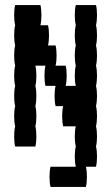

<svg xmlns="http://www.w3.org/2000/svg" viewBox="-20 -580 440 760"><path d="M364 -440Q364 -417 360 -400Q364 -384 364 -360Q364 -337 360 -320Q364 -304 364 -280Q364 -257 360 -240Q364 -224 364 -200Q364 -177 360 -160Q364 -144 364 -120Q364 -97 360 -80Q364 -64 364 -40Q364 -17 360 0Q364 16 364 40Q364 63 360 80H320Q324 96 324 120Q324 143 320 160H180Q176 143 176 120Q176 96 180 80H280Q276 63 276 40Q276 16 280 0Q276 -17 276 -40Q276 -64 280 -80H230Q226 -97 226 -120Q226 -144 230 -160H200Q196 -177 196 -200Q196 -224 200 -240H160Q156 -257 156 -280Q156 -304 160 -320H120Q124 -304 124 -280Q124 -257 120 -240Q124 -224 124 -200Q124 -177 120 -160Q124 -144 124 -120Q124 -97 120 -80Q124 -64 124 -40Q124 -17 120 0H40Q36 -17 36 -40Q36 -64 40 -80Q36 -97 36 -120Q36 -144 40 -160Q36 -177 36 -200Q36 -224 40 -240Q36 -257 36 -280Q36 -304 40 -320Q36 -337 36 -360Q36 -384 40 -400Q36 -417 36 -440Q36 -464 40 -480Q36 -497 36 -520Q36 -544 40 -560H140Q144 -544 144 -520Q144 -497 140 -480H170Q174 -464 174 -440Q174 -417 170 -400H200Q204 -384 204 -360Q204 -337 200 -320H240Q244 -304 244 -280Q244 -257 240 -240H280Q276 -257 276 -280Q276 -304 280 -320Q276 -337 276 -360Q276 -384 280 -400Q276 -417 276 -440Q276 -464 280 -480Q276 -497 276 -520Q276 -544 280 -560H360Q364 -544 364 -520Q364 -497 360 -480Q364 -464 364 -440Z"/></svg>

Font: VT323
Style: Regular
Weight: 400
Monospace: yes
Designer: Peter Hull
Version: Version 2.000